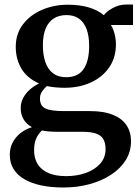

<svg xmlns="http://www.w3.org/2000/svg" viewBox="-20 -574 622 853"><path d="M261.5 259Q207.5 259 163.5 249.8Q119.5 240.5 88.2 222.2Q57 204 40.2 176.8Q23.5 149.5 23.5 113.5Q23.5 83 36.5 58.5Q49.5 34 71.8 16.8Q94 -0.5 122 -9Q97.5 -22.5 84.8 -43.8Q72 -65 72 -94.5Q72 -118 83 -138.8Q94 -159.5 112.5 -176Q131 -192.5 153.5 -203Q100 -227 75 -269.2Q50 -311.5 50 -366Q50 -424.5 82.5 -466.5Q115 -508.5 167.8 -530.8Q220.5 -553 280.5 -553Q335.5 -553 375.5 -540.8Q415.5 -528.5 441.5 -506.5Q452.5 -522.5 480.8 -538.2Q509 -554 542.5 -554H571V-463H472.5Q479 -453.5 484 -439.8Q489 -426 492 -410Q495 -394 495 -377Q495 -318 465.2 -274.8Q435.5 -231.5 384 -207.8Q332.5 -184 266.5 -184Q246 -184 225.5 -186Q205 -188 188 -191.5Q176 -181 166.8 -167.5Q157.5 -154 157.5 -136Q157.5 -104 181.5 -92.2Q205.5 -80.5 262.5 -80.5H379Q440.5 -80.5 481 -64.2Q521.5 -48 541.8 -18Q562 12 562 54Q562 100 538.5 137.5Q515 175 473.5 202.2Q432 229.5 377.8 244.2Q323.5 259 261.5 259ZM273.5 208.5Q321.5 208.5 361 194.5Q400.5 180.5 424.8 153.5Q449 126.5 449 88.5Q449 63.5 440.2 46.2Q431.5 29 409 20.2Q386.5 11.5 345.5 11.5H234Q214.5 11.5 197.2 10Q180 8.5 166.5 5.5Q151 19.5 141.2 40.5Q131.5 61.5 131.5 93.5Q131.5 130.5 147.8 156Q164 181.5 195.8 195Q227.5 208.5 273.5 208.5ZM274 -231Q326.5 -231 351.2 -266.8Q376 -302.5 376 -370Q376 -414.5 364.5 -445Q353 -475.5 330.8 -491.2Q308.5 -507 275.5 -507Q243.5 -507 220 -492.8Q196.5 -478.5 183.5 -448.8Q170.5 -419 170.5 -372.5Q170.5 -331 181.2 -299Q192 -267 215 -249Q238 -231 274 -231Z"/></svg>

Font: Merriweather 60pt SemiBold
Style: Regular
Weight: 600
Version: Version 2.100